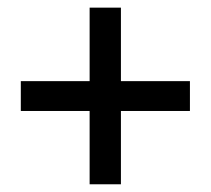

<svg xmlns="http://www.w3.org/2000/svg" viewBox="-20 -580 549 500"><path d="M213.4 -100.1V-291H34.2V-368.7H213.4V-560.1H294.9V-368.7H474.6V-291H294.9V-100.1Z"/></svg>

Font: Varta Light
Style: Bold
Weight: 700
Version: Version 1.004